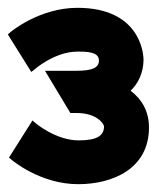

<svg xmlns="http://www.w3.org/2000/svg" viewBox="-25 -851 404 491"><path d="M-5 -763 55 -667 64 -674C64 -674 115 -719 173 -719C216 -720 228 -711 228 -696C228 -678 211 -670 171 -670H90L155 -562H171C224 -562 241 -533 241 -528C241 -505 225 -492 176 -492C118 -492 66 -536 66 -536L58 -543L-2 -448L4 -443C6 -441 78 -380 175 -380C264 -380 356 -420 356 -525C356 -566 338 -597 309 -619C328 -637 342 -665 342 -698C342 -719 330 -831 173 -831C76 -831 3 -770 2 -769Z"/></svg>

Font: Charger EcoBlack
Style: Black
Weight: 1000
Designer: Jasper
Foundry: Cannot Into Space Fonts
Version: Version 1.1